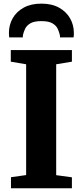

<svg xmlns="http://www.w3.org/2000/svg" viewBox="-20 -1012 444 1032"><path d="M120.5 -71V-666.5L38 -680.5V-743H366.5V-680.5L282 -666.5V-70.5L366.5 -59V0H39V-59.5ZM202.5 -992.5Q258.5 -992.5 297.5 -970.8Q336.5 -949 356.8 -913.2Q377 -877.5 377 -835.5Q377 -828.5 376.8 -822.5Q376.5 -816.5 375.5 -811H302.5Q302.5 -813 302.5 -816.8Q302.5 -820.5 301.5 -824.5Q298 -840.5 290 -857.5Q282 -874.5 262 -886.5Q242 -898.5 202.5 -898.5Q163 -898.5 143 -886.5Q123 -874.5 115 -857.2Q107 -840 103.5 -824.5Q103 -820.5 102.8 -816.8Q102.5 -813 102.5 -811H29.5Q29 -816.5 28.5 -822.8Q28 -829 28 -835.5Q28 -878 48.2 -913.8Q68.5 -949.5 107.5 -971Q146.5 -992.5 202.5 -992.5Z"/></svg>

Font: Merriweather 28pt ExtraBold
Style: Regular
Weight: 800
Version: Version 2.100